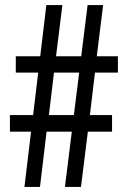

<svg xmlns="http://www.w3.org/2000/svg" viewBox="-20 -734 500 754"><path d="M353 -449 333 -282H420V-217H325L298 0H235L262 -217H163L137 0H76L102 -217H19V-282H110L130 -449H42V-513H138L162 -714H225L200 -513H299L324 -714H385L360 -513H443V-449ZM172 -282H270L291 -449H192Z"/></svg>

Font: Noto Sans Ethiopic ExtraCondensed
Style: Regular
Weight: 400
Width: 2
Designer: Monotype Design Team
Foundry: Monotype Imaging Inc.
Version: Version 2.102; ttfautohint (v1.8.4.7-5d5b)